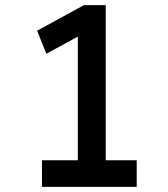

<svg xmlns="http://www.w3.org/2000/svg" viewBox="-20 -730 657 750"><path d="M514 0V-104H393V-710H308L125 -610L161 -520L284 -587V-104H144V0Z"/></svg>

Font: Lexend Peta
Style: Regular
Weight: 400
Designer: Bonnie Shaver-Troup, Thomas Jockin
Foundry: Lexend
Version: Version 1.007